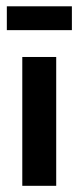

<svg xmlns="http://www.w3.org/2000/svg" viewBox="-20 -601 254 621"><path d="M52.1 0V-416.7H161.8V0ZM2.1 -503.5V-580.6H212.5V-503.5Z"/></svg>

Font: Afacad SemiBold
Style: Regular
Weight: 600
Designer: Kristian Moeller
Foundry: Dicotype
Version: Version 1.000